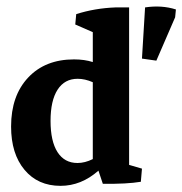

<svg xmlns="http://www.w3.org/2000/svg" viewBox="-20 -571 569 599"><path d="M168.9 8.8Q98.1 8.8 56.4 -41.3Q14.6 -91.3 14.6 -176.3Q14.6 -272.5 67.9 -329.1Q121.1 -385.7 210.9 -385.7Q243.7 -385.7 269.5 -377.4V-470.7L214.8 -494.6L217.8 -526.9Q275.4 -545.4 340.8 -547.9H382.8V-56.6L422.9 -44.9L419.4 -3.9Q375.5 3.4 300.8 2.4L287.1 -38.6Q233.4 8.8 168.9 8.8ZM137.7 -193.8Q137.7 -130.4 159.4 -96.4Q181.2 -62.5 221.7 -62.5Q245.1 -62.5 269.5 -74.7V-314.5Q245.1 -325.2 222.2 -325.2Q181.6 -325.2 159.7 -291.3Q137.7 -257.3 137.7 -193.8ZM467.8 -381.8 422.9 -388.2 432.6 -547.9Q484.4 -555.7 528.8 -541.5L526.4 -517.1Z"/></svg>

Font: Markazi Text
Style: Bold
Weight: 700
Designer: Borna Izadpanah (Arabic designer), Fiona Ross (Arabic design director) and Florian Runge (Latin designer)
Foundry: Borna Izadpanah and Florian Runge
Version: Version 1.001; ttfautohint (v1.8.3)